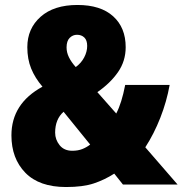

<svg xmlns="http://www.w3.org/2000/svg" viewBox="-20 -743 735 773"><path d="M292 -723Q385 -723 435.5 -677.5Q486 -632 486 -553Q486 -497 455 -452.5Q424 -408 372 -372L448 -286Q470 -328 484 -401H663Q651 -334 625.5 -269Q600 -204 565 -150L695 0H475L440 -44Q401 -19 357.5 -4.5Q314 10 246 10Q138 10 82 -47.5Q26 -105 26 -198Q26 -326 151 -394Q121 -429 105.5 -467Q90 -505 90 -553Q90 -628 143.5 -675.5Q197 -723 292 -723ZM290 -603Q273 -603 260.5 -590.5Q248 -578 248 -552Q248 -532 257.5 -512.5Q267 -493 285 -473Q307 -489 319 -512Q331 -535 331 -558Q331 -581 319.5 -592Q308 -603 290 -603ZM236 -293Q202 -263 202 -209Q202 -181 220 -158.5Q238 -136 271 -136Q294 -136 311.5 -143Q329 -150 343 -161Z"/></svg>

Font: Noto Sans Tamil Condensed Black
Style: Regular
Weight: 900
Width: 3
Designer: Jelle Bosma - Monotype Design Team
Foundry: Monotype Imaging Inc.
Version: Version 2.004; ttfautohint (v1.8.4.7-5d5b)